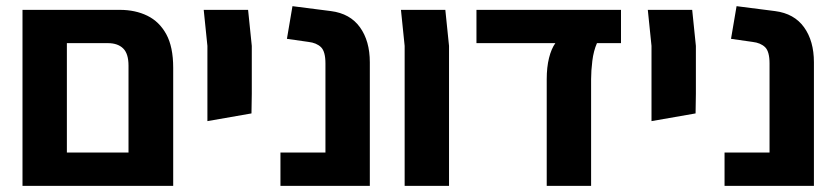

<svg xmlns="http://www.w3.org/2000/svg" viewBox="-20 -603 2713 623"><path d="M397 0V-390Q397 -429 379.5 -446Q362 -463 330 -463H144V-571H369Q419 -571 458 -552Q497 -533 519.5 -492Q542 -451 542 -383V-93V0ZM83 0V-108H490L487 0ZM53 0V-483V-571H197V-475V0Z M653 -210V-298V-454L641 -571H785L797 -454V-298L796 -235Z M890 0V-108H1036V-397Q1036 -436 1021.5 -450Q1007 -464 981 -467L911 -477L929 -583L1054 -567Q1116 -559 1148 -514.5Q1180 -470 1180 -401V0Z M1293 0V-454L1281 -571H1425L1437 -454V0Z M1754 0V-346Q1754 -385 1761.5 -415Q1769 -445 1782 -463H1526V-571H1995V-463H1917Q1906 -438 1902 -405.5Q1898 -373 1898 -346V0Z M2094 -210V-298V-454L2082 -571H2226L2238 -454V-298L2237 -235Z M2331 0V-108H2477V-397Q2477 -436 2462.5 -450Q2448 -464 2422 -467L2352 -477L2370 -583L2495 -567Q2557 -559 2589 -514.5Q2621 -470 2621 -401V0Z"/></svg>

Font: Assistant ExtraLight
Style: Bold
Weight: 700
Version: Version 3.000